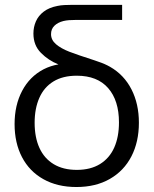

<svg xmlns="http://www.w3.org/2000/svg" viewBox="-20 -755 632 790"><path d="M294.5 14.5Q216 14.5 158.5 -17.8Q101 -50 70.5 -108.5Q40 -167 40 -244.5Q40 -322 71 -381Q102 -440 159.5 -470Q188 -484.5 220.5 -490Q179 -506.5 148.5 -537.5Q117.5 -568.5 117.5 -617Q117.5 -644 127.8 -667.2Q138 -690.5 160 -707.2Q182 -724 216 -730.5Q230 -733.5 244.8 -734.2Q259.5 -735 275.5 -735H482.5V-673H292Q276 -673 263.8 -672Q251.5 -671 241 -668.5Q217.5 -662.5 203.8 -649Q190 -635.5 190 -614.5Q190 -590.5 210.5 -573Q231 -555.5 265.2 -542.2Q299.5 -529 368 -507Q378 -503.5 386.5 -500.5Q411 -492.5 433 -480Q490.5 -447 521 -387.2Q551.5 -327.5 551.5 -250Q551.5 -171.5 520.8 -111.8Q490 -52 432 -18.8Q374 14.5 294.5 14.5ZM296 -56Q352.5 -56 391.5 -80Q430.5 -104 450 -147.8Q469.5 -191.5 469.5 -251.5Q469.5 -341.5 425 -392.5Q380.5 -443.5 296 -443.5Q238.5 -443.5 199.8 -419.8Q161 -396 141.8 -352.2Q122.5 -308.5 122.5 -250Q122.5 -190 142.2 -146.5Q162 -103 201 -79.5Q240 -56 296 -56Z"/></svg>

Font: Vela Sans
Style: Regular
Weight: 400
Designer: Principal design: Mikhail Sharanda - project Manrope.
Design modification: Ravid Balaliev
Foundry: Mikhail Sharanda
Version: Version 1.001